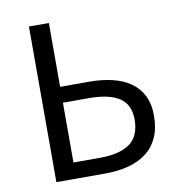

<svg xmlns="http://www.w3.org/2000/svg" viewBox="-76 -726 751 797"><g transform="rotate(-10 300.0 -328.0)"><path d="M98 0V-656H182V-387H303Q357 -387 401.5 -376.5Q446 -366 478 -343.5Q510 -321 527.5 -286Q545 -251 545 -202Q545 -149 528 -111Q511 -73 479.5 -48.5Q448 -24 403.5 -12Q359 0 304 0ZM182 -68H293Q377 -68 420 -99Q463 -130 463 -200Q463 -263 420 -291.5Q377 -320 291 -320H182Z"/></g></svg>

Font: Source Code Pro
Style: Regular
Weight: 400
Monospace: yes
Designer: Paul D. Hunt, Teo Tuominen
Foundry: Adobe Systems Incorporated
Version: Version 2.030;PS 1.000;hotconv 16.6.51;makeotf.lib2.5.65220